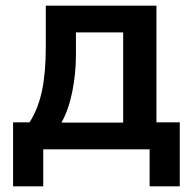

<svg xmlns="http://www.w3.org/2000/svg" viewBox="-20 -525 673 675"><path d="M26 130V-95H84Q114 -142 127.5 -205.5Q141 -269 141 -361V-505H530V-95H612V130H506V0H132V130ZM196 -94H413V-411H247V-333Q247 -266 234 -202Q221 -138 196 -94Z"/></svg>

Font: MulishBold
Style: Bold
Weight: 700
Designer: Vernon Adams
Foundry: Vernon Adams
Version: Version 3.602; ttfautohint (v1.8.3)